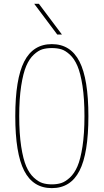

<svg xmlns="http://www.w3.org/2000/svg" viewBox="-20 -970 540 1000"><path d="M278.3 -790 158.2 -950.2H182.6L302.7 -790ZM201.2 -16.6Q222.7 -9.8 250 -9.8Q277.3 -9.8 298.8 -16.6Q320.3 -23.4 343.8 -44.9Q367.2 -66.4 383.3 -103.5Q399.4 -140.6 409.7 -207.5Q419.9 -274.4 419.9 -365.2Q419.9 -456.1 409.7 -522.5Q399.4 -588.9 383.3 -626.5Q367.2 -664.1 343.8 -685.5Q320.3 -707 298.8 -713.4Q277.3 -719.7 250 -719.7Q222.7 -719.7 201.2 -713.4Q179.7 -707 156.2 -685.5Q132.8 -664.1 116.7 -626.5Q100.6 -588.9 90.3 -522.5Q80.1 -456.1 80.1 -365.2Q80.1 -274.4 90.3 -207.5Q100.6 -140.6 116.7 -103.5Q132.8 -66.4 156.2 -44.9Q179.7 -23.4 201.2 -16.6ZM394 -80.6Q347.7 9.8 250 9.8Q152.3 9.8 106 -80.6Q59.6 -170.9 59.6 -364.7Q59.6 -558.6 106 -649.4Q152.3 -740.2 250 -740.2Q347.7 -740.2 394 -649.4Q440.4 -558.6 440.4 -364.7Q440.4 -170.9 394 -80.6Z"/></svg>

Font: Mgen+ 1m thin
Style: Regular
Weight: 100
Designer: [Source Han Sans]
Ryoko NISHIZUKA  (kana & ideographs); Paul D. Hunt (Latin, Greek & Cyrillic); Wenlong ZHANG  (bopomofo
Version: Version 1.059.20150602